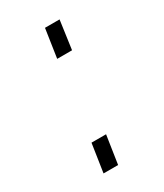

<svg xmlns="http://www.w3.org/2000/svg" viewBox="-129 -527 497 582"><g transform="rotate(-30 119.5 -235.5)"><path d="M111 -371 126 -471H177L163 -371ZM59 0 74 -99H125L110 0Z"/></g></svg>

Font: Hanken Grotesk ExtraLight
Style: Italic
Weight: 250
Italic angle: -8°
Designer: Alfredo Marco Pradil
Foundry: Hanken Design Co.
Version: Version 3.013